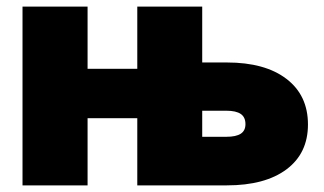

<svg xmlns="http://www.w3.org/2000/svg" viewBox="-20 -559 978 579"><path d="M539.1 0V-146.5H662.6Q691.9 -146.5 706.1 -155.8Q720.2 -165 720.2 -184.6Q720.2 -205.6 706.1 -215.3Q691.9 -225.1 662.6 -225.1H499.5V-370.6H664.1Q779.3 -370.6 844 -321Q908.7 -271.5 908.7 -183.6Q908.7 -96.7 844 -48.3Q779.3 0 664.1 0ZM47.9 0V-539.1H244.1V0ZM186 -202.6V-351.6H451.7V-202.6ZM394 0V-539.1H589.8V0Z"/></svg>

Font: Inter 18pt Black
Style: Regular
Weight: 900
Designer: Rasmus Andersson
Foundry: rsms
Version: Version 4.001;git-66647c0bb